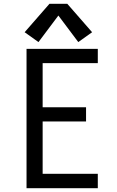

<svg xmlns="http://www.w3.org/2000/svg" viewBox="-20 -993 616 1013"><path d="M120 0H496V-76H205V-352H434V-427H205V-660H496V-735H120ZM183 -771 288 -911 393 -771 466 -823 335 -973H241L110 -823Z"/></svg>

Font: Iosevka Sparkle
Style: Regular
Weight: 400
Designer: Belleve Invis
Foundry: Belleve Invis
Version: Version 4.5.0; ttfautohint (v1.8.3)